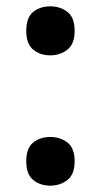

<svg xmlns="http://www.w3.org/2000/svg" viewBox="-20 -574 319 607"><path d="M63 -476Q63 -519 85 -536.5Q107 -554 139 -554Q170 -554 193 -536.5Q216 -519 216 -476Q216 -435 193 -417Q170 -399 139 -399Q107 -399 85 -417Q63 -435 63 -476ZM63 -64Q63 -106 85 -123.5Q107 -141 139 -141Q170 -141 193 -123.5Q216 -106 216 -64Q216 -23 193 -5Q170 13 139 13Q107 13 85 -5Q63 -23 63 -64Z"/></svg>

Font: Noto Sans Gujarati UI SemiBold
Style: Regular
Weight: 600
Designer: Jelle Bosma - Monotype Design Team, Universal Thirst
Foundry: Monotype Imaging Inc.
Version: Version 2.106; ttfautohint (v1.8.4.7-5d5b)